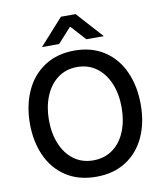

<svg xmlns="http://www.w3.org/2000/svg" viewBox="-98 -996 927 1082"><g transform="rotate(-10 366.0 -454.5)"><path d="M48 -352Q48 -455 85 -537.5Q122 -620 194 -667.5Q266 -715 366 -715Q465 -715 536.5 -668Q608 -621 645 -538.5Q682 -456 682 -351Q682 -247 645 -166Q608 -85 536.5 -39Q465 7 366 7Q265 7 193.5 -39.5Q122 -86 85 -167.5Q48 -249 48 -352ZM182 -217Q207 -156 254 -121.5Q301 -87 365 -87Q429 -87 476 -121Q523 -155 548 -215.5Q573 -276 573 -353Q573 -430 548 -490.5Q523 -551 476 -586Q429 -621 365 -621Q301 -621 254 -586Q207 -551 182 -490Q157 -429 157 -353Q157 -277 182 -217ZM325 -916H409L544 -766H444L368 -850H364L288 -766H190Z"/></g></svg>

Font: Lopes Sans Medium
Style: Regular
Weight: 500
Designer: Gabriel Lam, Diego Maldonado
Foundry: TypeRant, Foresti Design
Version: Version 4.000